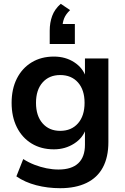

<svg xmlns="http://www.w3.org/2000/svg" viewBox="-20 -798 657 1008"><path d="M296 190Q230 190 170.5 174.5Q111 159 66 128L102 37Q130 55 161 67Q192 79 224 85.5Q256 92 287 92Q356 92 391 59Q426 26 426 -38V-124H432Q416 -74 369 -44Q322 -14 263 -14Q196 -14 146 -44.5Q96 -75 68.5 -130Q41 -185 41 -258Q41 -331 68.5 -385.5Q96 -440 146 -470.5Q196 -501 263 -501Q324 -501 370 -471Q416 -441 432 -391H426V-491H549V-52Q549 27 520 81Q491 135 434 162.5Q377 190 296 190ZM296 -111Q355 -111 389.5 -150.5Q424 -190 424 -258Q424 -326 389.5 -365Q355 -404 296 -404Q238 -404 203.5 -365Q169 -326 169 -258Q169 -190 203.5 -150.5Q238 -111 296 -111ZM241 -567V-637Q241 -679 254 -714.5Q267 -750 299 -778L348 -745Q325 -723 316.5 -701Q308 -679 308 -656L281 -672H373V-567Z"/></svg>

Font: Nunito Sans 11pt
Style: Bold
Weight: 700
Version: Version 3.101;gftools[0.9.27]